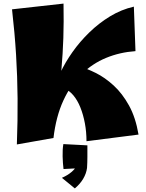

<svg xmlns="http://www.w3.org/2000/svg" viewBox="-20 -787 814 1070"><path d="M74 18Q79 -116 78 -238.5Q77 -361 69.5 -482.5Q62 -604 47 -735L334 -767Q336 -664 333 -575.5Q330 -487 322.5 -402Q315 -317 304 -224Q293 -131 278 -18ZM278 -18V-274Q289 -323 316 -381Q343 -439 384 -497Q425 -555 478 -606.5Q531 -658 593.5 -696Q656 -734 726 -750L735 -502Q648 -496 571.5 -464.5Q495 -433 434 -373.5Q373 -314 332.5 -225.5Q292 -137 278 -18ZM462 0Q462 -52 453 -100Q444 -148 428 -188Q412 -228 389 -255.5Q366 -283 339 -293L417 -419Q462 -406 513.5 -380.5Q565 -355 613.5 -310.5Q662 -266 699 -199Q736 -132 752 -37ZM397 263 325 204Q357 190 378.5 171.5Q400 153 402 142L429 150L334 155Q330 123 329 84.5Q328 46 333 16L467 23Q467 57 467 87.5Q467 118 465 149Q461 180 443.5 209.5Q426 239 397 263Z"/></svg>

Font: Marhey Light
Style: Regular
Weight: 300
Designer: Nur Syamsi & Bustanul Arifin
Foundry: Namelatype
Version: Version 1.000